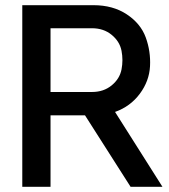

<svg xmlns="http://www.w3.org/2000/svg" viewBox="-20 -721 651 741"><path d="M335 -366Q380 -366 411 -391.5Q442 -417 449 -453Q456 -489 449 -525Q442 -561 411 -586.5Q380 -612 335 -612H175V-366ZM66 0V-701H341Q416 -701 469.5 -665.5Q523 -630 542.5 -576.5Q562 -523 559 -465.5Q556 -408 519.5 -359Q483 -310 424 -289L607 0H484L308 -276H175V0Z"/></svg>

Font: LT Superior Semi-bold
Style: Regular
Weight: 600
Designer: Daniel Lyons
Foundry: LyonsType
Version: Version 1.0